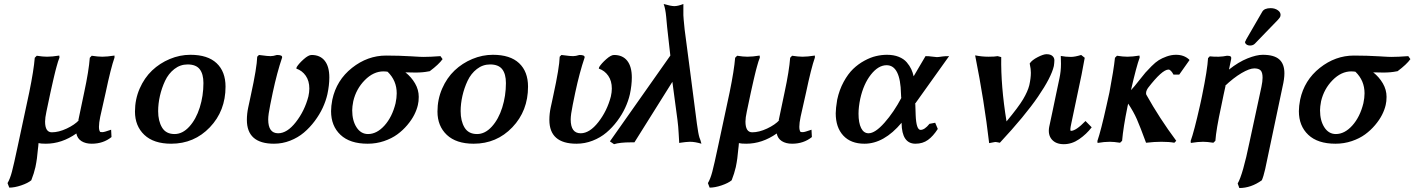

<svg xmlns="http://www.w3.org/2000/svg" viewBox="-20 -717 7153 971"><path d="M234.9 -248 214.8 -152.8Q208 -121.1 208 -102.1Q208 -47.9 242.2 -47.9Q276.9 -47.9 317.4 -66.9Q357.9 -85.9 379.9 -109.9L376 -107.9Q380.9 -131.3 390.9 -179Q400.9 -226.6 405.8 -250Q429.2 -358.9 434.1 -424.8L443.8 -435.1Q475.6 -430.2 497.1 -430.2Q521.5 -430.2 559.1 -436V-425.8Q540.5 -373 514.2 -248L486.8 -126Q474.1 -64 486.8 -49.8Q487.8 -48.8 499 -48.8Q507.3 -48.8 542 -61L543.9 -23.9Q502.4 9.8 443.8 9.8Q412.6 9.8 391.8 -3.4Q371.1 -16.6 366.2 -42Q292.5 9.8 211.9 9.8Q186.5 9.8 174.8 6.8Q174.8 11.2 173.6 21.7Q172.4 32.2 171.9 36.1Q168 85.9 159.2 127.9Q151.9 160.2 138.2 194.8Q121.1 209 87.4 220.5Q53.7 231.9 26.9 231.9L18.1 209Q30.8 187.5 40.3 151.6Q49.8 115.7 69.3 23.9Q72.8 8.8 74.2 1L127.9 -250Q150.9 -362.3 155.8 -424.8L166 -435.1Q196.3 -430.2 217.8 -430.2Q243.7 -430.2 279.8 -436L280.8 -425.8Q276.9 -415.5 273.4 -405.3Q270 -395 266.6 -381.8Q263.2 -368.7 260.7 -359.9Q258.3 -351.1 254.4 -334Q250.5 -316.9 248.5 -308.8Q246.6 -300.8 241.7 -278.6Q236.8 -256.3 234.9 -248Z M942.9 -439.9Q1030.3 -439.9 1075.4 -397.5Q1120.6 -355 1120.6 -278.8Q1120.6 -156.2 1041.3 -73.2Q961.9 9.8 845.7 9.8Q757.3 9.8 710 -34.9Q662.6 -79.6 662.6 -152.8Q662.6 -214.8 686.3 -269Q710 -323.2 749 -360.4Q788.1 -397.5 838.9 -418.7Q889.6 -439.9 942.9 -439.9ZM928.7 -391.1Q891.6 -391.1 861.8 -367.9Q832 -344.7 814.9 -308.3Q797.9 -272 788.8 -232.2Q779.8 -192.4 779.8 -154.8Q779.8 -105 799.6 -72Q819.3 -39.1 862.8 -39.1Q903.3 -39.1 937.5 -76.7Q971.7 -114.3 990.2 -173.3Q1008.8 -232.4 1008.8 -296.9Q1008.8 -342.8 990 -366.9Q971.2 -391.1 928.7 -391.1Z M1359.4 -249 1346.7 -187Q1336.4 -136.7 1336.4 -112.8Q1336.4 -43 1386.7 -43Q1432.1 -43 1476.3 -99.6Q1520.5 -156.2 1539.6 -229Q1544.4 -251 1544.4 -269Q1544.4 -307.6 1526.4 -333.7Q1508.3 -359.9 1478.5 -370.1L1480.5 -377.9Q1491.7 -396 1515.9 -417.5Q1540 -439 1555.7 -439Q1599.1 -439 1622.3 -409.7Q1645.5 -380.4 1645.5 -325.2Q1645.5 -286.1 1635.7 -240.2Q1627.9 -206.1 1612.1 -171.9Q1596.2 -137.7 1571.5 -104.7Q1546.9 -71.8 1516.8 -46.4Q1486.8 -21 1447.5 -5.6Q1408.2 9.8 1365.7 9.8Q1228.5 9.8 1228.5 -110.8Q1228.5 -141.6 1235.4 -173.8Q1236.8 -181.6 1241.7 -202.9Q1246.6 -224.1 1248.5 -234.9Q1279.3 -375.5 1280.8 -430.2L1289.6 -439Q1295.4 -438.5 1307.9 -436.8Q1320.3 -435.1 1330.3 -434.1Q1340.3 -433.1 1348.6 -433.1Q1361.8 -433.1 1380.4 -439Q1395.5 -439 1401.6 -435.8Q1407.7 -432.6 1406.7 -425.8Q1381.3 -351.1 1359.4 -249Z M2153.3 -356.9 2147.5 -356Q2119.1 -350.1 2081.5 -350.1Q2044.4 -350.1 2030.3 -351.1Q2060.1 -327.6 2078.9 -295.4Q2097.7 -263.2 2097.7 -227.1Q2097.7 -204.1 2093.3 -186Q2087.9 -162.1 2075 -136.5Q2062 -110.8 2039.8 -84.5Q2017.6 -58.1 1989.3 -37.4Q1960.9 -16.6 1921.9 -3.4Q1882.8 9.8 1839.4 9.8Q1749.5 9.8 1701.9 -35.2Q1654.3 -80.1 1654.3 -154.8Q1654.3 -180.2 1660.6 -212.9Q1681.6 -311.5 1760.3 -373.8Q1838.9 -436 1932.6 -436Q1998 -436 2062.5 -432.1Q2069.3 -431.6 2081.5 -430.9Q2093.8 -430.2 2103.8 -429.7Q2113.8 -429.2 2121.6 -429.2Q2155.8 -429.2 2207.5 -433.1L2218.3 -418Q2199.2 -391.1 2153.3 -356.9ZM1919.4 -356Q1868.7 -356 1825 -311.8Q1781.2 -267.6 1766.6 -205.1Q1761.2 -177.2 1761.2 -159.2Q1761.2 -106.9 1783.2 -73Q1805.2 -39.1 1841.3 -39.1Q1885.7 -39.1 1924.6 -82.3Q1963.4 -125.5 1980.5 -194.8Q1986.3 -222.2 1986.3 -245.1Q1986.3 -309.6 1940.4 -354L1947.3 -353Q1932.6 -356 1919.4 -356Z M2472.7 -439.9Q2560.1 -439.9 2605.2 -397.5Q2650.4 -355 2650.4 -278.8Q2650.4 -156.2 2571 -73.2Q2491.7 9.8 2375.5 9.8Q2287.1 9.8 2239.7 -34.9Q2192.4 -79.6 2192.4 -152.8Q2192.4 -214.8 2216.1 -269Q2239.7 -323.2 2278.8 -360.4Q2317.9 -397.5 2368.7 -418.7Q2419.4 -439.9 2472.7 -439.9ZM2458.5 -391.1Q2421.4 -391.1 2391.6 -367.9Q2361.8 -344.7 2344.7 -308.3Q2327.6 -272 2318.6 -232.2Q2309.6 -192.4 2309.6 -154.8Q2309.6 -105 2329.3 -72Q2349.1 -39.1 2392.6 -39.1Q2433.1 -39.1 2467.3 -76.7Q2501.5 -114.3 2520 -173.3Q2538.6 -232.4 2538.6 -296.9Q2538.6 -342.8 2519.8 -366.9Q2501 -391.1 2458.5 -391.1Z M2889.2 -249 2876.5 -187Q2866.2 -136.7 2866.2 -112.8Q2866.2 -43 2916.5 -43Q2961.9 -43 3006.1 -99.6Q3050.3 -156.2 3069.3 -229Q3074.2 -251 3074.2 -269Q3074.2 -307.6 3056.2 -333.7Q3038.1 -359.9 3008.3 -370.1L3010.3 -377.9Q3021.5 -396 3045.7 -417.5Q3069.8 -439 3085.4 -439Q3128.9 -439 3152.1 -409.7Q3175.3 -380.4 3175.3 -325.2Q3175.3 -286.1 3165.5 -240.2Q3157.7 -206.1 3141.8 -171.9Q3126 -137.7 3101.3 -104.7Q3076.7 -71.8 3046.6 -46.4Q3016.6 -21 2977.3 -5.6Q2938 9.8 2895.5 9.8Q2758.3 9.8 2758.3 -110.8Q2758.3 -141.6 2765.1 -173.8Q2766.6 -181.6 2771.5 -202.9Q2776.4 -224.1 2778.3 -234.9Q2809.1 -375.5 2810.5 -430.2L2819.3 -439Q2825.2 -438.5 2837.6 -436.8Q2850.1 -435.1 2860.1 -434.1Q2870.1 -433.1 2878.4 -433.1Q2891.6 -433.1 2910.2 -439Q2925.3 -439 2931.4 -435.8Q2937.5 -432.6 2936.5 -425.8Q2911.1 -351.1 2889.2 -249Z M3380.4 -303.2 3188.5 2.9H3170.4Q3114.7 2.9 3085.4 12.2L3064.5 -2L3370.1 -436Q3369.1 -447.3 3366.2 -470.2Q3363.3 -493.2 3362.3 -504.9Q3352.1 -591.8 3349.1 -631.8Q3347.2 -652.3 3344 -668.5Q3340.8 -684.6 3338.4 -690.4L3336.4 -696.8Q3374 -686 3390.1 -686Q3408.7 -686 3436 -696.8V-679.2V-640.1Q3436 -629.9 3442.4 -567.9Q3447.3 -529.8 3470.2 -355.7Q3493.2 -181.6 3504.4 -91.8Q3511.2 -41 3517.1 -22Q3522.5 -9.8 3527.3 9.8Q3495.1 0 3469.2 0Q3460.4 0 3446.8 1.5Q3433.1 2.9 3424.3 4.4L3415 5.9Q3412.6 -34.7 3412.1 -43.9Q3410.6 -76.2 3406.2 -109.9Z M3776.9 -248 3756.8 -152.8Q3750 -121.1 3750 -102.1Q3750 -47.9 3784.2 -47.9Q3818.8 -47.9 3859.4 -66.9Q3899.9 -85.9 3921.9 -109.9L3918 -107.9Q3922.9 -131.3 3932.9 -179Q3942.9 -226.6 3947.8 -250Q3971.2 -358.9 3976.1 -424.8L3985.8 -435.1Q4017.6 -430.2 4039.1 -430.2Q4063.5 -430.2 4101.1 -436V-425.8Q4082.5 -373 4056.2 -248L4028.8 -126Q4016.1 -64 4028.8 -49.8Q4029.8 -48.8 4041 -48.8Q4049.3 -48.8 4084 -61L4085.9 -23.9Q4044.4 9.8 3985.8 9.8Q3954.6 9.8 3933.8 -3.4Q3913.1 -16.6 3908.2 -42Q3834.5 9.8 3753.9 9.8Q3728.5 9.8 3716.8 6.8Q3716.8 11.2 3715.6 21.7Q3714.4 32.2 3713.9 36.1Q3710 85.9 3701.2 127.9Q3693.8 160.2 3680.2 194.8Q3663.1 209 3629.4 220.5Q3595.7 231.9 3568.8 231.9L3560.1 209Q3572.8 187.5 3582.3 151.6Q3591.8 115.7 3611.3 23.9Q3614.7 8.8 3616.2 1L3669.9 -250Q3692.9 -362.3 3697.8 -424.8L3708 -435.1Q3738.3 -430.2 3759.8 -430.2Q3785.6 -430.2 3821.8 -436L3822.8 -425.8Q3818.8 -415.5 3815.4 -405.3Q3812 -395 3808.6 -381.8Q3805.2 -368.7 3802.7 -359.9Q3800.3 -351.1 3796.4 -334Q3792.5 -316.9 3790.5 -308.8Q3788.6 -300.8 3783.7 -278.6Q3778.8 -256.3 3776.9 -248Z M4680.7 -90.8 4709.5 -96.2 4722.7 -64.9Q4699.2 -28.3 4672.9 -9.3Q4646.5 9.8 4609.9 9.8Q4541 9.8 4539.6 -94.2V-96.2Q4450.7 9.8 4351.6 9.8Q4282.7 9.8 4244.6 -31.5Q4206.5 -72.8 4206.5 -144Q4206.5 -168 4213.9 -212.9Q4224.6 -262.7 4246.6 -303Q4268.6 -343.3 4294.4 -368.2Q4320.3 -393.1 4351.3 -409.9Q4382.3 -426.8 4410.4 -433.3Q4438.5 -439.9 4465.8 -439.9Q4499.5 -439.9 4525.1 -429.7Q4550.8 -419.4 4565.7 -401.9Q4580.6 -384.3 4588.4 -367.4Q4596.2 -350.6 4600.6 -331.1Q4606.4 -341.3 4627.9 -377.7Q4649.4 -414.1 4660.6 -433.1Q4679.7 -433.1 4689.5 -431.2L4717.8 -428.2Q4721.7 -428.2 4726.1 -428.7Q4730.5 -429.2 4735.8 -429.9Q4741.2 -430.7 4744.6 -431.2Q4756.3 -433.1 4779.8 -433.1L4605.5 -189L4608.9 -191.9Q4608.9 -182.1 4609.9 -162.8Q4610.8 -143.6 4610.8 -134.8Q4613.8 -60.1 4635.7 -60.1Q4656.2 -60.1 4680.7 -90.8ZM4372.6 -43Q4405.8 -43 4453.1 -96.4Q4500.5 -149.9 4539.6 -224.1L4537.6 -222.2Q4537.6 -225.6 4537.1 -232.4Q4536.6 -239.3 4536.6 -242.2Q4533.7 -387.2 4463.9 -387.2Q4421.9 -387.2 4384.5 -339.8Q4347.2 -292.5 4330.6 -217.8Q4321.8 -175.8 4321.8 -142.1Q4321.8 -95.7 4335 -69.3Q4348.1 -43 4372.6 -43Z M5025.4 -433.1 5043.5 -428.2Q5041 -282.2 5070.3 -103Q5130.9 -175.8 5154.3 -215.3Q5177.7 -254.9 5185.5 -286.1Q5193.4 -321.8 5193.4 -349.1Q5193.4 -368.2 5188.5 -390.1Q5188.5 -391.1 5188 -393.1Q5187.5 -395 5187.5 -396Q5198.7 -413.1 5227.8 -428Q5256.8 -442.9 5272.5 -442.9Q5292.5 -442.9 5302.5 -433.8Q5312.5 -424.8 5312.3 -411.6Q5312 -398.4 5309.6 -382.8Q5296.4 -325.7 5229.7 -228.3Q5163.1 -130.9 5036.6 4.9Q5018.1 1 5013.2 1L4982.4 6.8Q4958 -204.1 4911.6 -437Q4945.8 -430.2 4978.5 -430.2Q5012.2 -430.2 5025.4 -433.1Z M5447.8 -439 5465.8 -424.8Q5462.4 -402.8 5449.7 -338.9Q5399.9 -103.5 5397.9 -92.8Q5393.6 -72.8 5393.1 -64.2Q5392.6 -55.7 5396 -55.2Q5421.4 -55.2 5469.7 -105L5501 -73.2Q5474.6 -38.6 5437.7 -13.2Q5400.9 12.2 5359.9 12.2Q5319.8 12.2 5299.3 -11.7Q5278.8 -35.6 5286.1 -75.2Q5293.9 -110.8 5302.5 -152.1Q5311 -193.4 5321.5 -243.2Q5332 -293 5337.9 -320.8Q5345.7 -356.9 5345.7 -394Q5345.7 -400.4 5345.2 -415Q5344.7 -429.7 5344.7 -434.1Q5370.1 -429.2 5396 -429.2Q5416 -429.2 5447.8 -439Z M5575.7 -182.1 5590.8 -250Q5612.3 -363.3 5618.7 -424.8L5628.9 -435.1Q5659.2 -430.2 5681.6 -430.2Q5706.5 -430.2 5742.7 -436L5743.7 -425.8Q5727.5 -382.8 5699.7 -261.2Q5713.9 -275.4 5744.6 -314.9Q5762.7 -337.9 5772.9 -349.9Q5783.2 -361.8 5803.5 -382.1Q5823.7 -402.3 5840.1 -412.6Q5856.4 -422.9 5880.1 -431.4Q5903.8 -439.9 5927.7 -439.9Q5967.8 -439.9 5993.7 -416L5995.6 -413.1L5943.8 -339.8H5914.6Q5909.2 -350.6 5902.3 -357.9Q5895.5 -365.2 5889.6 -365.2Q5857.4 -365.2 5785.6 -272Q5779.3 -262.7 5776.9 -253.9Q5774.9 -244.6 5776.9 -238.8Q5843.3 -119.6 5928.7 -4.9L5918.9 4.9Q5893.6 0 5853.5 0Q5818.8 0 5775.9 4.9Q5746.1 -76.2 5729.5 -114Q5712.9 -151.9 5685.5 -192.9Q5682.6 -181.2 5682.6 -180.2Q5660.6 -73.2 5654.8 -4.9L5644.5 4.9Q5612.8 0 5592.8 0Q5564.9 0 5530.8 5.9L5529.8 -3.9Q5547.9 -56.6 5575.7 -182.1Z M6323.2 -371.1Q6299.3 -371.1 6258.5 -347.2Q6217.8 -323.2 6173.3 -280.8L6178.2 -284.2Q6175.8 -272.5 6167.7 -236.1Q6159.7 -199.7 6156.2 -180.2Q6130.4 -61.5 6126.5 -4.9L6116.2 4.9Q6084.5 0 6064.5 0Q6038.6 0 6002.4 5.9L6001.5 -3.9Q6018.6 -50.8 6048.3 -182.1Q6049.8 -190.4 6054 -208Q6058.1 -225.6 6059.6 -234.9Q6086.4 -365.7 6089.4 -422.9L6098.1 -432.1Q6146 -426.8 6185.5 -435.1Q6199.2 -435.1 6203.6 -431.4Q6208 -427.7 6206.5 -418.9L6195.3 -365.2Q6243.2 -403.3 6288.8 -421.6Q6334.5 -439.9 6366.2 -439.9Q6423.3 -439.9 6449.5 -416.7Q6475.6 -393.6 6475.6 -346.2Q6475.6 -318.4 6466.3 -278.8Q6397.5 50.3 6378.4 138.2Q6369.6 176.8 6361.3 194.8Q6306.6 233.9 6247.6 233.9L6239.3 210.9Q6265.1 167 6299.3 1L6359.4 -277.8Q6365.2 -305.2 6365.2 -324.2Q6365.2 -351.1 6355.2 -361.1Q6345.2 -371.1 6323.2 -371.1ZM6406.2 -675.8Q6428.2 -675.8 6443.6 -664.3Q6459 -652.8 6455.6 -636.2Q6453.6 -627.9 6442.4 -616.2Q6419.9 -593.8 6379.2 -551Q6338.4 -508.3 6326.2 -496.1Q6316.9 -486.8 6302.2 -486.8Q6290.5 -486.8 6283.4 -492.4Q6276.4 -498 6276.4 -504.9Q6278.3 -508.3 6280.3 -512.2Q6280.8 -513.2 6281.2 -514.6Q6281.7 -516.1 6282.2 -517.1L6363.3 -657.2Q6373.5 -675.8 6406.2 -675.8Z M7047.9 -356.9 7042 -356Q7013.7 -350.1 6976.1 -350.1Q6939 -350.1 6924.8 -351.1Q6954.6 -327.6 6973.4 -295.4Q6992.2 -263.2 6992.2 -227.1Q6992.2 -204.1 6987.8 -186Q6982.4 -162.1 6969.5 -136.5Q6956.5 -110.8 6934.3 -84.5Q6912.1 -58.1 6883.8 -37.4Q6855.5 -16.6 6816.4 -3.4Q6777.3 9.8 6733.9 9.8Q6644 9.8 6596.4 -35.2Q6548.8 -80.1 6548.8 -154.8Q6548.8 -180.2 6555.2 -212.9Q6576.2 -311.5 6654.8 -373.8Q6733.4 -436 6827.1 -436Q6892.6 -436 6957 -432.1Q6963.9 -431.6 6976.1 -430.9Q6988.3 -430.2 6998.3 -429.7Q7008.3 -429.2 7016.1 -429.2Q7050.3 -429.2 7102.1 -433.1L7112.8 -418Q7093.8 -391.1 7047.9 -356.9ZM6814 -356Q6763.2 -356 6719.5 -311.8Q6675.8 -267.6 6661.1 -205.1Q6655.8 -177.2 6655.8 -159.2Q6655.8 -106.9 6677.7 -73Q6699.7 -39.1 6735.8 -39.1Q6780.3 -39.1 6819.1 -82.3Q6857.9 -125.5 6875 -194.8Q6880.9 -222.2 6880.9 -245.1Q6880.9 -309.6 6835 -354L6841.8 -353Q6827.1 -356 6814 -356Z"/></svg>

Font: Linear Smooth
Style: Bold Italic
Weight: 700
Designer: Philipp H. Poll, Flanker
Foundry: Philipp H. Poll, reworked by Flanker
Version: Version 1.061 | FøM Fix